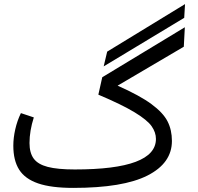

<svg xmlns="http://www.w3.org/2000/svg" viewBox="-20 -903 968 937"><path d="M879 -816 486 -579 503 -651 883 -883ZM479 -526 882 -770 877 -675 554 -485Q662 -437 719 -395Q776 -353 797.5 -311Q819 -269 819 -215Q819 -107 700 -46.5Q581 14 337 14Q230 14 166 -8Q102 -30 73.5 -75Q45 -120 45 -192Q45 -230 54.5 -272Q64 -314 82 -351L145 -330Q124 -264 124 -205Q124 -157 144.5 -129Q165 -101 213 -88.5Q261 -76 345 -76Q741 -76 741 -225Q741 -257 720 -287Q699 -317 637.5 -354.5Q576 -392 460 -441Z"/></svg>

Font: FiraGO
Style: Regular
Weight: 400
Designer: bBox Type
Foundry: bBox Type GmbH
Version: Version 1.001;April 20, 2020;FontCreator 12.0.0.2555 64-bit